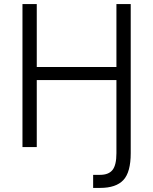

<svg xmlns="http://www.w3.org/2000/svg" viewBox="-20 -720 750 940"><path d="M436 136H470Q512 136 531 112Q550 88 550 30V-328H160V0H90V-700H160V-392H550V-700H620V30Q620 123 584 161.5Q548 200 470 200H436Z"/></svg>

Font: PT Root UI Web
Style: Regular
Weight: 400
Designer: Vitaly Kuzmin
Foundry: ParaType Ltd.
Version: Version 1.000W